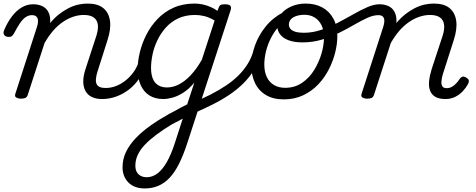

<svg xmlns="http://www.w3.org/2000/svg" viewBox="-38 -539 2673 1078"><path d="M535 17Q502 17 478.5 6Q455 -5 442.5 -27Q430 -49 429.5 -80Q429 -111 442 -151L504 -341Q515 -377 511 -402.5Q507 -428 487.5 -441.5Q468 -455 432 -455Q403 -455 373 -445Q343 -435 314 -415Q285 -395 259.5 -365.5Q234 -336 212 -297L118 -7Q115 4 106.5 9.5Q98 15 78 15Q65 15 54 9Q43 3 48 -12L169 -386Q180 -420 172.5 -437Q165 -454 142 -454Q123 -454 106.5 -443Q90 -432 74.5 -409.5Q59 -387 41 -352Q35 -342 29 -336.5Q23 -331 6 -332Q-10 -334 -15.5 -344.5Q-21 -355 -15 -369Q3 -412 27.5 -445Q52 -478 82.5 -496.5Q113 -515 148 -515Q172 -515 191 -508Q210 -501 222 -488Q234 -475 239.5 -456.5Q245 -438 244 -415L243 -409Q267 -438 293 -458.5Q319 -479 346.5 -493Q374 -507 401 -513Q428 -519 454 -519Q511 -519 542 -493.5Q573 -468 579.5 -422Q586 -376 565 -312L510 -139Q494 -89 504.5 -67Q515 -45 555 -45Q567 -45 571.5 -35.5Q576 -26 574 -14Q572 -2 562 7.5Q552 17 535 17Z M535 17Q522 17 517 7.5Q512 -2 514.5 -14Q517 -26 527 -35.5Q537 -45 555 -45Q584 -45 612 -55.5Q640 -66 665 -85.5Q690 -105 709.5 -131Q729 -157 740 -189Q745 -202 755.5 -202Q766 -202 774 -194Q782 -186 779 -173Q767 -133 743.5 -98Q720 -63 687.5 -37.5Q655 -12 616 2.5Q577 17 535 17Z M775 519Q716 519 683 485.5Q650 452 650 400Q650 355 669 315Q688 275 723 238Q758 201 805 167.5Q852 134 909 102Q927 93 944 83.5Q961 74 978.5 64.5Q996 55 1013 47L1053 -75Q1022 -38 990 -18Q958 2 929.5 9.5Q901 17 879 17Q833 17 801 -3Q769 -23 752 -61Q735 -99 735 -151Q735 -195 747 -245Q759 -295 783.5 -343.5Q808 -392 846 -432Q884 -472 936 -495.5Q988 -519 1055 -519Q1078 -519 1100.5 -514Q1123 -509 1144 -500Q1165 -491 1183 -478L1187 -489Q1192 -505 1199 -510Q1206 -515 1224 -515Q1249 -515 1255.5 -506.5Q1262 -498 1257 -482L1014 263Q992 331 967.5 380Q943 429 914 459.5Q885 490 850.5 504.5Q816 519 775 519ZM786 456Q817 456 845 435.5Q873 415 898 372Q923 329 945 260L988 127Q977 133 966 139Q955 145 944.5 150Q934 155 924 161Q878 189 841 216.5Q804 244 777 272Q750 300 736 329.5Q722 359 722 391Q722 412 729.5 426Q737 440 751.5 448Q766 456 786 456ZM900 -48Q934 -48 967.5 -65.5Q1001 -83 1033 -117Q1065 -151 1095 -203L1167 -424Q1136 -442 1109.5 -448.5Q1083 -455 1057 -455Q1003 -455 962 -435.5Q921 -416 892 -383Q863 -350 844.5 -310.5Q826 -271 818 -231Q810 -191 810 -158Q810 -123 819.5 -98.5Q829 -74 849.5 -61Q870 -48 900 -48Z M1052 96Q1043 100 1035.5 93Q1028 86 1026.5 74.5Q1025 63 1029 51.5Q1033 40 1045 36Q1097 16 1143 -7.5Q1189 -31 1229 -57.5Q1269 -84 1300 -114.5Q1331 -145 1353.5 -181.5Q1376 -218 1387 -262Q1392 -276 1404 -277Q1416 -278 1425.5 -270Q1435 -262 1431 -249Q1417 -194 1390.5 -150Q1364 -106 1328 -70.5Q1292 -35 1248.5 -6Q1205 23 1155 48Q1105 73 1052 96Z M1555 19Q1496 19 1455 -5.5Q1414 -30 1393.5 -73.5Q1373 -117 1373 -172Q1373 -226 1393.5 -283.5Q1414 -341 1454 -390.5Q1494 -440 1552.5 -470Q1611 -500 1687 -500Q1702 -500 1704.5 -491Q1707 -482 1701.5 -472.5Q1696 -463 1685 -463Q1638 -463 1599.5 -444.5Q1561 -426 1532.5 -396Q1504 -366 1484.5 -328Q1465 -290 1455.5 -251Q1446 -212 1446 -177Q1446 -136 1460 -106.5Q1474 -77 1500.5 -61.5Q1527 -46 1563 -46Q1617 -46 1658 -74Q1699 -102 1726 -146Q1753 -190 1767 -238Q1781 -286 1781 -328Q1781 -371 1766.5 -399Q1752 -427 1727.5 -441.5Q1703 -456 1672 -456Q1657 -456 1650 -465.5Q1643 -475 1644 -487.5Q1645 -500 1654 -509.5Q1663 -519 1678 -519Q1732 -519 1772 -497Q1812 -475 1834 -434Q1856 -393 1856 -335Q1856 -294 1844.5 -246.5Q1833 -199 1809.5 -152Q1786 -105 1750 -66.5Q1714 -28 1665 -4.5Q1616 19 1555 19Z M1660 -301Q1614 -301 1582 -313Q1550 -325 1534 -347Q1518 -369 1518 -398Q1518 -433 1539.5 -460Q1561 -487 1598 -503Q1635 -519 1678 -519Q1694 -519 1701 -509.5Q1708 -500 1706.5 -487.5Q1705 -475 1696.5 -465.5Q1688 -456 1672 -456Q1633 -456 1608.5 -441.5Q1584 -427 1584 -402Q1584 -387 1593 -376.5Q1602 -366 1621 -360.5Q1640 -355 1668 -355Q1717 -355 1764.5 -371Q1812 -387 1858 -411Q1904 -435 1946 -459Q1988 -483 2025 -499Q2062 -515 2092 -515Q2108 -515 2115 -505.5Q2122 -496 2121 -484Q2120 -472 2111.5 -463Q2103 -454 2087 -454Q2058 -454 2024 -438.5Q1990 -423 1950.5 -400Q1911 -377 1865.5 -354.5Q1820 -332 1769 -316.5Q1718 -301 1660 -301Z M2022 15Q2009 15 1998 9Q1987 3 1992 -12L2113 -386Q2124 -420 2117.5 -437Q2111 -454 2087 -454Q2075 -454 2069.5 -463Q2064 -472 2064.5 -484Q2065 -496 2072.5 -505.5Q2080 -515 2092 -515Q2116 -515 2135 -508Q2154 -501 2166 -488Q2178 -475 2183.5 -456.5Q2189 -438 2188 -415L2187 -409Q2211 -438 2237 -458.5Q2263 -479 2290.5 -493Q2318 -507 2345 -513Q2372 -519 2398 -519Q2455 -519 2486 -493.5Q2517 -468 2523.5 -422Q2530 -376 2509 -312L2447 -118Q2442 -99 2440.5 -82Q2439 -65 2445.5 -54.5Q2452 -44 2470 -44Q2486 -44 2500 -52Q2514 -60 2525 -72.5Q2536 -85 2543 -96Q2548 -104 2557 -108Q2566 -112 2580 -103Q2594 -95 2594.5 -85.5Q2595 -76 2589 -66Q2579 -47 2561 -27.5Q2543 -8 2518.5 4.5Q2494 17 2463 17Q2426 17 2405 4Q2384 -9 2376 -32Q2368 -55 2371.5 -86Q2375 -117 2386 -152L2448 -341Q2459 -377 2455 -402.5Q2451 -428 2431.5 -441.5Q2412 -455 2376 -455Q2347 -455 2317 -445Q2287 -435 2258 -415Q2229 -395 2203.5 -365.5Q2178 -336 2156 -297L2062 -7Q2059 4 2050.5 9.5Q2042 15 2022 15Z"/></svg>

Font: Playwrite RO Light
Style: Regular
Weight: 300
Version: Version 1.002